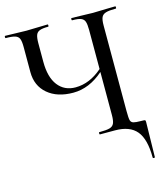

<svg xmlns="http://www.w3.org/2000/svg" viewBox="-121 -717 871 1002"><g transform="rotate(-15 314.0 -216.5)"><path d="M230 -612.8Q199.2 -612.8 184.1 -606.9Q168.9 -601.1 163.6 -586.4Q158.2 -571.8 158.2 -542V-442.9Q158.2 -358.9 192.6 -314.5Q227.1 -270 287.1 -270Q363.3 -270 432.1 -330.1V-542Q432.1 -571.8 427 -586.4Q421.9 -601.1 407 -606.9Q392.1 -612.8 359.9 -612.8Q356.9 -612.8 356.9 -618.9Q356.9 -625 359.9 -625L405.8 -624Q448.2 -622.1 474.6 -622.1Q501 -622.1 544.9 -624L596.2 -625Q598.1 -625 598.1 -618.9Q598.1 -612.8 596.2 -612.8Q559.1 -612.8 541.5 -607.4Q523.9 -602.1 517.6 -588.1Q511.2 -574.2 511.2 -543.9V-81.1Q511.2 -43.9 514.6 -31.5Q518.1 -19 531 -15.6Q543.9 -12.2 567.4 -12.2Q590.8 -12.2 593 -10Q595.2 -7.8 595.2 0L591.8 187Q591.8 191.9 585.9 191.9Q580.1 191.9 580.1 187Q580.1 88.9 543.5 44.4Q506.8 0 426.8 0H345.2Q343.3 0 343 -6.1Q342.8 -12.2 345.2 -12.2Q384.3 -12.2 401.6 -17.1Q418.9 -22 425.5 -36.4Q432.1 -50.8 432.1 -81.1V-314Q355 -246.1 268.6 -246.1Q182.1 -246.1 130.6 -290Q79.1 -334 79.1 -408.2V-543.9Q79.1 -573.7 73.5 -587.9Q67.9 -602.1 51.5 -607.4Q35.2 -612.8 1 -612.8Q-2 -612.8 -2 -618.9Q-2 -625 1 -625L115.2 -622.1L230 -625Q232.9 -625 232.9 -618.9Q232.9 -612.8 230 -612.8Z"/></g></svg>

Font: Cormorant-Medium
Style: Regular
Weight: 500
Designer: Christian Thalmann (Catharsis Fonts)
Version: Version 3.000